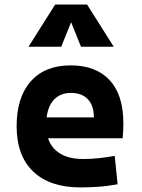

<svg xmlns="http://www.w3.org/2000/svg" viewBox="-20 -815 626 845"><path d="M334 9.8Q199.6 9.8 126.4 -59.8Q53.2 -129.4 53.2 -259.8Q53.2 -386.7 115.4 -457Q177.6 -527.3 291 -527.3Q401.8 -527.3 462.4 -462.4Q522.9 -397.4 522.9 -273.4Q522.9 -238.3 519.9 -206.5H140.1V-298.3H393.1Q393.1 -350.5 366.5 -378.4Q339.8 -406.2 292 -406.2Q240.2 -406.2 211.7 -369.4Q183.1 -332.5 183.1 -264.6Q183.1 -191.5 225.4 -153.4Q267.7 -115.2 345.7 -115.2Q380.9 -115.2 415.1 -118.9Q449.2 -122.6 484.9 -128.9L497.6 -3.9Q448 4.9 406.8 7.3Q365.6 9.8 334 9.8ZM105.5 -609.4 222.7 -794.9H363.3L480.5 -609.4H336.4L288.1 -729.5H297.9L249.5 -609.4Z"/></svg>

Font: Cascadia Mono
Style: Regular
Weight: 400
Monospace: yes
Designer: Aaron Bell
Foundry: Saja Typeworks
Version: Version 2404.023